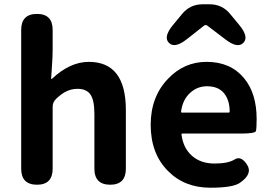

<svg xmlns="http://www.w3.org/2000/svg" viewBox="-20 -863 1261 897"><path d="M153 0Q79 0 79 -75V-723Q79 -798 153 -798Q226 -798 226 -723V-636Q226 -597 223 -558L219 -497Q219 -492 223 -495Q307 -574 395 -574Q568 -574 568 -349V-75Q568 0 495 0Q421 0 421 -75V-331Q421 -395 402.5 -421.5Q384 -448 342 -448Q310 -448 282 -432Q260 -419 241 -400Q226 -385 226 -364V-75Q226 0 153 0Z M963 14Q842 14 765 -64Q684 -145 684 -280Q684 -411 765 -495Q840 -574 945 -574Q1057 -574 1120 -498Q1179 -427 1179 -307Q1179 -262 1175.5 -250.5Q1172 -239 1104 -239H832Q827 -239 828 -234Q836 -171 877 -135Q918 -99 982 -99Q1046 -99 1076 -118Q1106 -137 1134 -94Q1162 -51 1101 -9Q1068 14 963 14ZM826 -342Q825 -337 830 -337H1048Q1053 -337 1053 -342Q1053 -395 1026.5 -427.5Q1000 -460 947 -460Q901 -460 867 -428Q833 -396 826 -342ZM853 -680Q796 -635 769 -663Q742 -690 788 -746L831 -798Q868 -843 927 -843H959Q1018 -843 1055 -798L1098 -746Q1144 -690 1117 -663Q1090 -635 1033 -679L949 -743Q941 -749 933 -743Z"/></svg>

Font: Resource Han Rounded JP
Style: Bold
Weight: 700
Designer: Cyano Hao (round all glyphs); Ryoko NISHIZUKA 西塚涼子 (kana, bopomofo & ideographs); Paul D. Hunt (Latin, Greek & Cyrillic)
Foundry: Cyano Hao
Version: 0.990